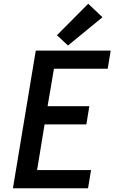

<svg xmlns="http://www.w3.org/2000/svg" viewBox="-20 -1005 616 1025"><path d="M49 0H450L466 -97H178L218 -341H441L457 -438H234L268 -638H555L571 -735H171ZM343 -762 527 -913 451 -985 284 -817Z"/></svg>

Font: Iosevka Sparkle Semibold
Style: Italic
Weight: 600
Italic angle: -9°
Designer: Belleve Invis
Foundry: Belleve Invis
Version: Version 4.5.0; ttfautohint (v1.8.3)